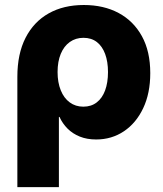

<svg xmlns="http://www.w3.org/2000/svg" viewBox="-20 -559 663 783"><path d="M50.8 204.1V-245.6Q50.8 -339.4 84.2 -404.8Q117.7 -470.2 178.5 -504.4Q239.3 -538.6 321.8 -538.6Q402.8 -538.6 463.6 -506.1Q524.4 -473.6 558.6 -411.6Q592.8 -349.6 592.8 -260.7Q592.8 -178.7 564 -117.9Q535.2 -57.1 485.4 -23.7Q435.5 9.8 372.1 9.8Q334.5 9.8 305.4 -2Q276.4 -13.7 255.6 -34.4Q234.9 -55.2 222.7 -82H220.2V204.1ZM319.8 -124Q352.1 -124 374.5 -141.4Q397 -158.7 408.7 -190.4Q420.4 -222.2 420.4 -265.1Q420.4 -307.6 408.7 -339.1Q397 -370.6 374.8 -387.7Q352.5 -404.8 320.3 -404.8Q288.6 -404.8 264.6 -387.7Q240.7 -370.6 227.8 -339.4Q214.8 -308.1 214.8 -265.1Q214.8 -222.7 227.8 -190.7Q240.7 -158.7 264.4 -141.4Q288.1 -124 319.8 -124Z"/></svg>

Font: Inter 24pt ExtraBold
Style: Regular
Weight: 800
Designer: Rasmus Andersson
Foundry: rsms
Version: Version 4.001;git-66647c0bb